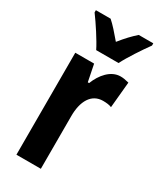

<svg xmlns="http://www.w3.org/2000/svg" viewBox="-196 -829 739 892"><g transform="rotate(30 174.0 -383.0)"><path d="M134 -606H254C275 -648 319 -714 348 -754V-766H270C244 -743 223 -721 194 -685C166 -718 141 -747 119 -766H40V-754C69 -715 115 -645 134 -606ZM294 -557C242 -557 202 -509 182 -457H175L157 -547H56V0H187V-279C186 -364 219 -418 280 -418C299 -418 314 -416 326 -411L339 -550C320 -555 307 -557 294 -557Z"/></g></svg>

Font: Noto Sans Devanagari ExtraCondensed
Style: Bold
Weight: 700
Width: 2
Designer: Jelle Bosma - Monotype Design Team
Foundry: Monotype Imaging Inc.
Version: Version 2.004